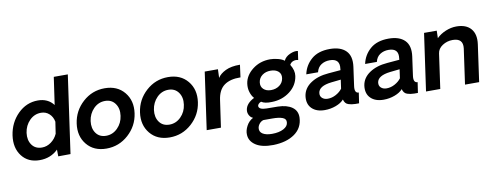

<svg xmlns="http://www.w3.org/2000/svg" viewBox="-75 -1160 4703 1819"><g transform="rotate(-10 2276.5 -250.5)"><path d="M629 -749 523 -1 405 0 404 -65Q333 5 227 5Q116 5 56 -73.5Q-4 -152 13 -271Q31 -392 113 -473.5Q195 -555 306 -555Q402 -555 456 -485L494 -749ZM269 -109Q316 -109 356.5 -138.5Q397 -168 418 -215L435 -328Q426 -376 393.5 -405.5Q361 -435 315 -435Q251 -435 204.5 -388Q158 -341 148 -271Q139 -202 172 -155.5Q205 -109 269 -109Z M1080.5 -74.5Q990 7 869 7Q748 7 681 -74.5Q614 -156 631 -276Q648 -396 738 -477.5Q828 -559 949 -559Q1070 -559 1137.5 -477.5Q1205 -396 1188 -276Q1171 -156 1080.5 -74.5ZM887 -113Q950 -113 997 -160Q1044 -207 1053 -276Q1063 -345 1029 -392.5Q995 -440 932 -440Q868 -440 821.5 -393Q775 -346 765 -276Q756 -206 789.5 -159.5Q823 -113 887 -113Z M1689.5 -74.5Q1599 7 1478 7Q1357 7 1290 -74.5Q1223 -156 1240 -276Q1257 -396 1347 -477.5Q1437 -559 1558 -559Q1679 -559 1746.5 -477.5Q1814 -396 1797 -276Q1780 -156 1689.5 -74.5ZM1496 -113Q1559 -113 1606 -160Q1653 -207 1662 -276Q1672 -345 1638 -392.5Q1604 -440 1541 -440Q1477 -440 1430.5 -393Q1384 -346 1374 -276Q1365 -206 1398.5 -159.5Q1432 -113 1496 -113Z M2251 -556 2235 -437Q2135 -439 2077.5 -397Q2020 -355 2007 -258L1970 0H1833L1911 -550H2038L2035 -467Q2057 -504 2111.5 -530.5Q2166 -557 2251 -556Z M2432 248Q2322 250 2262 210Q2202 170 2201 106Q2199 69 2221.5 26Q2244 -17 2286 -39Q2264 -47 2250.5 -71Q2237 -95 2241 -123Q2250 -184 2328 -223Q2306 -247 2294 -285.5Q2282 -324 2288 -367Q2299 -445 2371 -501Q2443 -557 2541 -557Q2576 -557 2616 -546.5Q2656 -536 2676 -519Q2692 -556 2737 -576Q2782 -596 2814 -589Q2806 -525 2802 -504Q2779 -511 2755.5 -503Q2732 -495 2720 -472Q2757 -412 2749 -360Q2736 -271 2662 -214.5Q2588 -158 2489 -156Q2420 -153 2387 -176Q2370 -170 2360.5 -158.5Q2351 -147 2353 -136Q2359 -105 2427 -104L2535 -103Q2623 -101 2672.5 -65.5Q2722 -30 2720 35Q2716 134 2637.5 189.5Q2559 245 2432 248ZM2622 -361Q2628 -402 2601 -426Q2574 -450 2526 -450Q2479 -450 2446 -425.5Q2413 -401 2407 -360Q2401 -319 2427.5 -293.5Q2454 -268 2500 -268Q2548 -268 2582 -293.5Q2616 -319 2622 -361ZM2594 58Q2597 25 2561.5 12Q2526 -1 2465 -1H2379Q2356 5 2340 24.5Q2324 44 2321 66Q2317 103 2349 122.5Q2381 142 2437 142Q2505 142 2548.5 119Q2592 96 2594 58Z M2969 7Q2889 7 2845 -36.5Q2801 -80 2811 -156Q2822 -230 2890.5 -276Q2959 -322 3062 -330L3180 -340L3181 -352Q3195 -450 3095 -450Q3048 -450 3013 -427Q2978 -404 2967 -357H2854Q2872 -442 2937 -498.5Q3002 -555 3114 -555Q3217 -555 3268.5 -503.5Q3320 -452 3306 -350Q3300 -311 3291.5 -246Q3283 -181 3281 -170Q3271 -101 3314 -101L3299 0H3263Q3241 -1 3227.5 -3Q3214 -5 3197 -10.5Q3180 -16 3169.5 -29Q3159 -42 3154 -62Q3127 -31 3076 -12Q3025 7 2969 7ZM3015 -94Q3056 -94 3094.5 -115Q3133 -136 3155 -166L3167 -251L3074 -241Q2954 -227 2945 -162Q2941 -131 2961.5 -112.5Q2982 -94 3015 -94Z M3535 7Q3455 7 3411 -36.5Q3367 -80 3377 -156Q3388 -230 3456.5 -276Q3525 -322 3628 -330L3746 -340L3747 -352Q3761 -450 3661 -450Q3614 -450 3579 -427Q3544 -404 3533 -357H3420Q3438 -442 3503 -498.5Q3568 -555 3680 -555Q3783 -555 3834.5 -503.5Q3886 -452 3872 -350Q3866 -311 3857.5 -246Q3849 -181 3847 -170Q3837 -101 3880 -101L3865 0H3829Q3807 -1 3793.5 -3Q3780 -5 3763 -10.5Q3746 -16 3735.5 -29Q3725 -42 3720 -62Q3693 -31 3642 -12Q3591 7 3535 7ZM3581 -94Q3622 -94 3660.5 -115Q3699 -136 3721 -166L3733 -251L3640 -241Q3520 -227 3511 -162Q3507 -131 3527.5 -112.5Q3548 -94 3581 -94Z M4332 -557Q4426 -557 4471.5 -504Q4517 -451 4504 -356L4454 0H4318L4366 -340Q4378 -437 4275 -437Q4221 -437 4177 -408Q4133 -379 4127 -333L4080 0H3943L4021 -550H4143L4141 -478Q4177 -514 4229 -535.5Q4281 -557 4332 -557Z"/></g></svg>

Font: Oakes Grotesk
Style: Bold Italic
Weight: 600
Italic angle: -8°
Designer: Samuel Oakes
Foundry: Samuel Oakes
Version: Version 1.000;PS 001.000;hotconv 1.0.88;makeotf.lib2.5.64775